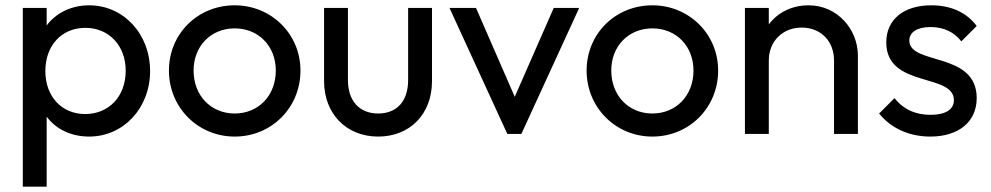

<svg xmlns="http://www.w3.org/2000/svg" viewBox="-20 -505 3738 724"><path d="M66 199H156V-65C191 -18 248 10 316 10C446 10 546 -98 546 -237C546 -377 446 -485 316 -485C249 -485 191 -456 156 -409V-475H66ZM301 -75C212 -75 151 -142 151 -237C151 -333 212 -400 302 -400C391 -400 454 -333 454 -238C454 -142 391 -75 301 -75Z M865 10C1004 10 1113 -99 1113 -239C1113 -377 1003 -485 865 -485C725 -485 617 -377 617 -239C617 -100 726 10 865 10ZM865 -77C775 -77 710 -145 710 -239C710 -331 775 -398 865 -398C954 -398 1020 -332 1020 -239C1020 -145 955 -77 865 -77Z M1406 10C1526 10 1609 -75 1609 -199V-475H1519V-203C1519 -124 1477 -77 1406 -77C1335 -77 1292 -125 1292 -203V-475H1202V-199C1202 -76 1286 10 1406 10Z M1893 0H1946L2164 -475H2068L1921 -140L1775 -475H1675Z M2440 10C2579 10 2688 -99 2688 -239C2688 -377 2578 -485 2440 -485C2300 -485 2192 -377 2192 -239C2192 -100 2301 10 2440 10ZM2440 -77C2350 -77 2285 -145 2285 -239C2285 -331 2350 -398 2440 -398C2529 -398 2595 -332 2595 -239C2595 -145 2530 -77 2440 -77Z M2789 0H2879V-277C2879 -349 2931 -401 3003 -401C3075 -401 3125 -350 3125 -277V0H3215V-295C3215 -394 3138 -485 3029 -485C2966 -485 2913 -458 2879 -413V-475H2789Z M3488 10C3595 10 3663 -46 3663 -135C3663 -312 3409 -258 3409 -352C3409 -383 3437 -403 3489 -403C3539 -403 3578 -384 3605 -349L3663 -407C3625 -458 3566 -485 3492 -485C3387 -485 3322 -431 3322 -345C3322 -172 3577 -231 3577 -127C3577 -92 3545 -72 3489 -72C3433 -72 3387 -92 3353 -135L3295 -77C3339 -22 3408 10 3488 10Z"/></svg>

Font: Outfit
Style: Regular
Weight: 400
Designer: Rodrigo Fuenzalida
Foundry: fragTYPE
Version: Version 1.100;gftools[0.9.27]